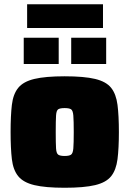

<svg xmlns="http://www.w3.org/2000/svg" viewBox="-20 -878 611 906"><path d="M285 8Q194 8 142 -4.5Q90 -17 66 -46.5Q42 -76 36 -127Q30 -178 30 -255Q30 -332 36 -383Q42 -434 66 -463.5Q90 -493 142 -505.5Q194 -518 285 -518Q377 -518 429 -505.5Q481 -493 504.5 -463.5Q528 -434 534.5 -383Q541 -332 541 -255Q541 -178 534.5 -127Q528 -76 504.5 -46.5Q481 -17 429 -4.5Q377 8 285 8ZM285 -142Q306 -142 315 -148Q324 -154 326 -177.5Q328 -201 328 -255Q328 -309 326 -333Q324 -357 315 -362.5Q306 -368 285 -368Q264 -368 255 -362.5Q246 -357 244.5 -333Q243 -309 243 -255Q243 -201 244.5 -177.5Q246 -154 255 -148Q264 -142 285 -142ZM92 -576V-700H257V-576ZM316 -576V-700H481V-576ZM108 -746V-858H466V-746Z"/></svg>

Font: Saira Black
Style: Regular
Weight: 900
Designer: Hector Gatti with collaboration of the Omnibus-Type team
Foundry: Omnibus-Type
Version: Version 1.100; ttfautohint (v1.8.3)